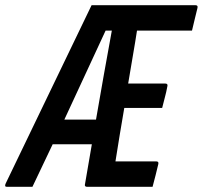

<svg xmlns="http://www.w3.org/2000/svg" viewBox="-81 -720 782 740"><path d="M44 0H-55Q-65 0 -59 -13Q24 -185 106.5 -356.5Q189 -528 272 -700H672Q683 -700 680 -689Q675 -667 669.5 -646Q664 -625 659 -602H447Q445 -591 443.5 -580Q442 -569 440 -558Q433 -518 426.5 -478Q420 -438 413 -398H556Q567 -398 564 -387Q560 -365 554.5 -345Q549 -325 544 -304H398Q389 -252 380.5 -200.5Q372 -149 364 -98H521Q532 -98 529 -87Q524 -65 518.5 -44Q513 -23 507 0H255Q246 0 246 -7Q253 -46 259.5 -85.5Q266 -125 273 -164H122Q83 -82 44 0ZM326 -602Q247 -431 167 -259H289Q304 -345 319 -430.5Q334 -516 350 -602Z"/></svg>

Font: Recursive Mn Lnr St Med
Style: Italic
Weight: 500
Italic angle: -15°
Monospace: yes
Version: Version 1.079;hotconv 1.0.112;makeotfexe 2.5.65598; ttfautoh